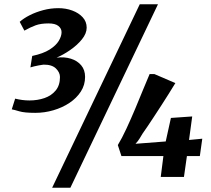

<svg xmlns="http://www.w3.org/2000/svg" viewBox="-20 -835 994 906"><path d="M146.5 -302.5Q95 -302.5 71 -309.8Q47 -317 35.5 -319L51.5 -369.5Q68 -365.5 85 -363.2Q102 -361 119 -361Q157 -361 189.8 -372.2Q222.5 -383.5 242.8 -408Q263 -432.5 263 -471.5Q263 -493 244 -511.8Q225 -530.5 185 -530Q174.5 -528.5 163.2 -526.5Q152 -524.5 141.8 -522Q131.5 -519.5 123.5 -517L132 -571Q184 -582 214.2 -601.2Q244.5 -620.5 257.5 -642.5Q270.5 -664.5 270.5 -683Q270.5 -700.5 255.5 -712.5Q240.5 -724.5 209 -724.5Q172.5 -724.5 148 -715.5Q123.5 -706.5 95 -690.5L73 -732Q92 -749 120.8 -763.5Q149.5 -778 184.2 -787.2Q219 -796.5 255.5 -796.5Q291 -796.5 321.2 -785.2Q351.5 -774 370.2 -753.5Q389 -733 389 -704.5Q389 -677 366.5 -649.2Q344 -621.5 311 -598.8Q278 -576 247 -563Q284 -567.5 314.5 -558Q345 -548.5 363.2 -526.8Q381.5 -505 381.5 -472Q381.5 -434 361.5 -403Q341.5 -372 307.8 -349.5Q274 -327 232.2 -314.8Q190.5 -302.5 146.5 -302.5ZM639.5 -815H725.5L312 51H226ZM738.5 0 751 -98.5H553L536 -150.5Q555.5 -182.5 576.5 -227.8Q597.5 -273 618 -321.8Q638.5 -370.5 656 -413.8Q673.5 -457 686 -485.5H708.5L807.5 -443Q792.5 -418.5 775.5 -391.2Q758.5 -364 740.8 -336.8Q723 -309.5 706.5 -284.2Q690 -259 676.2 -238.5Q662.5 -218 653 -205Q647.5 -195.5 639 -181.8Q630.5 -168 619.5 -156.5L762 -167.5L786.5 -278.5L887 -285.5L872 -174.5L934.5 -180.5L923 -98.5H862L848 0Z"/></svg>

Font: Merriweather Light 18pt Black
Style: Italic
Weight: 900
Italic angle: -7.8°
Version: Version 2.101